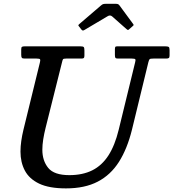

<svg xmlns="http://www.w3.org/2000/svg" viewBox="-20 -1000 935 1036"><path d="M418.5 -841.5Q422.5 -836.5 426 -835.5Q429.5 -834.5 436 -838.5L560 -912Q574 -921 585 -911.5L662.5 -843Q668 -838.5 670 -838Q672 -837.5 678.5 -843.5L696 -859Q701 -863 701 -865Q701 -867 698.5 -870.5L624.5 -971Q621 -975.5 617 -977.5Q613 -979.5 603 -979.5H553.5Q542.5 -979.5 537.2 -978Q532 -976.5 525.5 -971L410 -872Q403.5 -866.5 402.8 -864.2Q402 -862 407 -856.5ZM315 -665.5Q317.5 -676.5 320 -680.2Q322.5 -684 337 -684H419Q429 -684 432.2 -687Q435.5 -690 435.5 -700V-727.5Q435.5 -742 431.8 -746Q428 -750 414 -750H113.5Q102.5 -750 98.5 -747.2Q94.5 -744.5 94.5 -733V-704.5Q94.5 -692.5 97.8 -688.2Q101 -684 113.5 -684H177.5Q194.5 -684 196.5 -679.5Q198.5 -675 195 -661.5L106.5 -300Q99 -269 94.8 -239.5Q90.5 -210 90.5 -182Q90.5 -124.5 114 -79.8Q137.5 -35 191.2 -9.2Q245 16.5 336 16.5Q437.5 16.5 507.2 -19.8Q577 -56 621.8 -126.5Q666.5 -197 692 -300L780.5 -664Q784 -677.5 787.5 -680.8Q791 -684 808 -684H876Q886.5 -684 890.8 -687Q895 -690 895 -701V-729.5Q895 -744 890 -747Q885 -750 871 -750H612Q603.5 -750 601.8 -746Q600 -742 600 -733.5V-704.5Q600 -692.5 602.5 -688.2Q605 -684 617 -684H691Q708 -684 710.2 -679.8Q712.5 -675.5 709 -663L620.5 -300Q600 -215.5 565 -161.2Q530 -107 478 -81Q426 -55 354 -55Q272 -55 240.2 -94Q208.5 -133 208.5 -192Q208.5 -218 213.2 -248Q218 -278 226 -310Z"/></svg>

Font: Besley Medium
Style: Italic
Weight: 500
Italic angle: -13°
Designer: Owen Earl
Foundry: indestructible type*
Version: Version 2.001